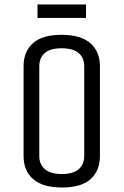

<svg xmlns="http://www.w3.org/2000/svg" viewBox="-20 -820 550 855"><path d="M425 -125Q425 -60 383.5 -22.5Q342 15 256 15Q170 15 127.5 -22.5Q85 -60 85 -125V-525Q85 -590 126.5 -627.5Q168 -665 254 -665Q340 -665 382.5 -627.5Q425 -590 425 -525ZM355 -525Q355 -563 330 -584Q305 -605 254 -605Q204 -605 179.5 -584Q155 -563 155 -525V-125Q155 -88 180 -66.5Q205 -45 256 -45Q306 -45 330.5 -66.5Q355 -88 355 -125ZM147 -800H363V-740H147Z"/></svg>

Font: Unica One
Style: Regular
Weight: 400
Designer: Eduardo Rodriguez Tunni
Foundry: Eduardo Rodriguez Tunni
Version: Version 2.000; ttfautohint (v1.8.4.7-5d5b);gftools[0.9.23]